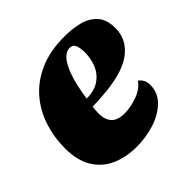

<svg xmlns="http://www.w3.org/2000/svg" viewBox="-146 -664 817 817"><g transform="rotate(-45 263.0 -255.0)"><path d="M233 20Q170 20 120 -2Q70 -24 41 -71Q12 -118 12 -192Q12 -257 31.5 -317.5Q51 -378 92 -426Q133 -474 196.5 -502Q260 -530 348 -530Q393 -530 433.5 -520Q474 -510 500 -482Q526 -454 526 -401Q526 -332 466.5 -288Q407 -244 272 -236Q260 -235 247.5 -234.5Q235 -234 221 -234Q220 -225 219 -214.5Q218 -204 218 -196Q218 -158 236.5 -137.5Q255 -117 298 -117Q334 -117 375 -132Q416 -147 435 -176Q460 -158 460 -126Q460 -79 426.5 -46Q393 -13 341 3.5Q289 20 233 20ZM227 -276Q274 -276 304 -296.5Q334 -317 348 -351.5Q362 -386 361 -427Q360 -450 353.5 -465Q347 -480 327 -480Q309 -480 290.5 -461.5Q272 -443 255.5 -399Q239 -355 227 -276Z"/></g></svg>

Font: Sansita Swashed Black
Style: Regular
Weight: 900
Designer: Pablo Cosgaya
Foundry: Omnibus-Type
Version: Version 1.003; ttfautohint (v1.8.3)